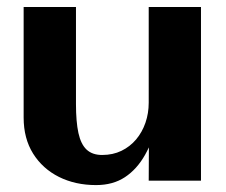

<svg xmlns="http://www.w3.org/2000/svg" viewBox="-20 -525 658 558"><path d="M259.2 12.9Q199 12.9 151.4 -10.8Q103.8 -34.6 76.2 -78.6Q48.7 -122.7 48.7 -183.3V-504.7H200.8V-222.5Q200.8 -171.3 207.9 -138.5Q215.1 -105.7 231.8 -90.1Q248.5 -74.6 276.7 -74.6Q308.1 -74.6 333 -86.7Q357.9 -98.8 375.7 -119.9Q393.4 -141.1 402.8 -168.5Q412.2 -195.9 412.2 -226.5V-504.7H564.1V0H412.2L413.6 -265.8L439.5 -171.7Q424.8 -116.3 401.4 -74.7Q377.9 -33.1 343.1 -10.1Q308.3 12.9 259.2 12.9Z"/></svg>

Font: Russolo 10pt ExtraLight
Style: Regular
Weight: 200
Designer: Micah Stupak-Hahn
Version: Version 1.000